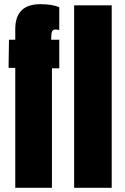

<svg xmlns="http://www.w3.org/2000/svg" viewBox="-20 -888 589 908"><path d="M52.2 0V-566.9H20.5Q20.5 -589.8 22.5 -700.2H52.2V-750Q52.2 -868.2 170.4 -868.2Q226.6 -868.2 260.3 -854V-746.1Q249.5 -748.5 244.1 -748.5Q230.5 -748.5 226.3 -739.3Q222.2 -730 222.2 -709.5V-700.2H260.3V-564.9H225.6V0ZM508.3 0H330.6V-862.8H508.3Z"/></svg>

Font: Anton
Style: Regular
Weight: 400
Foundry: vernon adams
Version: Version 1.000